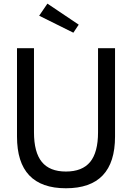

<svg xmlns="http://www.w3.org/2000/svg" viewBox="-20 -1013 720 1048"><path d="M339.8 14.6Q72.8 14.6 72.8 -267.6V-750H165.5V-291Q165.5 -181.6 208.3 -129.2Q251 -76.7 339.8 -76.7Q429.2 -76.7 472.2 -129.2Q515.1 -181.6 515.1 -291V-750H607.9V-267.6Q607.9 14.6 339.8 14.6ZM193.8 -927.2 238.8 -993.2 409.7 -878.4 380.4 -834.5Z"/></svg>

Font: Spartan MB Med
Style: Regular
Weight: 500
Designer: Matt Bailey, Mirko Velimirovic
Foundry: Matt Bailey
Version: Version 1.005